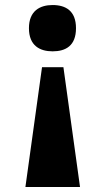

<svg xmlns="http://www.w3.org/2000/svg" viewBox="-20 -563 419 763"><path d="M189 -543C139 -543 95 -520 95 -451C95 -381 139 -359 189 -359C241 -359 282 -381 282 -451C282 -520 241 -543 189 -543ZM232 -296H147L81 180H298Z"/></svg>

Font: Noto Serif Georgian Black
Style: Regular
Weight: 900
Designer: Monotype Design Team, Akaki Razmadze
Foundry: Google LLC
Version: Version 2.003